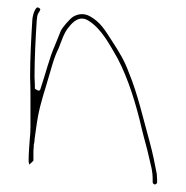

<svg xmlns="http://www.w3.org/2000/svg" viewBox="-20 -493 503 520"><path d="M58.5 -86C58.5 -85.9 58.5 -85.7 58.5 -85.5C57.8 -75.6 57.5 -67.3 57.5 -56.4C57.9 -52.9 58.4 -49.2 58.9 -47.3C61.7 -49 67.1 -54.2 70.5 -57.9V-84C70.5 -84.2 70.5 -84.6 70.5 -84.8C71.2 -90.6 71.5 -96 71.5 -101C71.5 -102.4 71.4 -102.6 72.6 -105C73.3 -113.5 75.1 -128.4 77.6 -144.1C84.2 -193.5 91.1 -215.4 106.8 -267.2C120.3 -311.3 124.2 -332.9 139.2 -363.1C147.3 -383.6 153.2 -405.1 168.1 -421.7C176.8 -432.5 195.3 -452.2 218.9 -437.4C255.1 -415.7 277.9 -370.3 298.6 -334.6C327.6 -279.4 349.1 -209.6 364.3 -142.7C370.9 -114.9 377.5 -94.9 383.8 -66.1C389.1 -42 393.5 -31.8 393.5 -6V0C393.5 3.8 396.4 6.5 399.5 6.5C402.5 6.5 405.5 3.3 405.5 1V-6C405.5 -10.6 405.3 -14.1 404.6 -21.9C400 -47.2 392.8 -81.6 385.8 -107C368 -171 352.7 -239.4 329.1 -296.1C329 -296.2 329 -296.4 328.9 -296.5C317.4 -328.5 302.4 -352.7 284.7 -379.9C264.3 -411.3 253 -432.1 224.3 -448.5C208 -457.7 192 -456 177.9 -447.6C169.6 -442.6 150.3 -420.3 144.8 -409.9C141 -401 132.4 -378.1 127.9 -368C114.3 -337.5 104.4 -296.4 89.1 -250.6C86.5 -242.6 74.5 -253 74.5 -253C74.5 -256.6 74.5 -260.2 74.4 -263.8C74.2 -270.7 74 -277.6 73.5 -284.5C73.5 -284.6 73.5 -284.9 73.5 -285C73.5 -334.7 76.5 -392 79.5 -437.6C80.2 -446 81 -451.7 83.3 -456.4C83.4 -456.6 83.6 -456.9 83.8 -457.2C90 -466.4 90.9 -468.4 85.6 -471.6C81.4 -474.1 79.4 -473.6 75.4 -467C70.9 -459.7 68 -446.9 67.5 -438.6C64.6 -392.3 61.5 -335 61.5 -285.1C62.2 -267.4 62.5 -250.4 62.5 -235V-150C62.5 -137.1 61.9 -126.4 60.5 -114.5C60.4 -106.2 58.5 -92.9 58.5 -86Z"/></svg>

Font: Take Off
Style: Hairball
Weight: 400
Foundry: Cannot Into Space Fonts
Version: Version 0.89